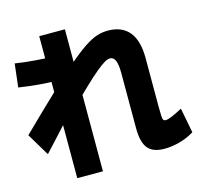

<svg xmlns="http://www.w3.org/2000/svg" viewBox="-117 -919 1117 1068"><g transform="rotate(-15 441.0 -385.0)"><path d="M586.7 -161.1V-480Q586.7 -527.8 576.7 -550.6Q566.7 -573.3 546.7 -573.3Q533.3 -573.3 515 -562.8Q496.7 -552.2 465.6 -526.7Q434.4 -501.1 385 -453.9Q335.6 -406.7 262.2 -333.3H245.6Q212.2 -295.6 169.4 -249.4Q126.7 -203.3 75.6 -147.8L-2.2 -277.8Q114.4 -392.2 197.8 -471.1Q281.1 -550 339.4 -600.6Q397.8 -651.1 438.9 -678.3Q480 -705.6 511.7 -715.6Q543.3 -725.6 574.4 -725.6Q655.6 -725.6 697.2 -675Q738.9 -624.4 738.9 -524.4V-241.1Q738.9 -207.8 740 -190Q741.1 -172.2 745 -166.7Q748.9 -161.1 757.8 -161.1Q771.1 -161.1 796.1 -171.7Q821.1 -182.2 855.6 -201.1L883.3 -57.8Q843.3 -33.3 798.3 -21.1Q753.3 -8.9 711.1 -8.9Q644.4 -8.9 615.6 -44.4Q586.7 -80 586.7 -161.1ZM198.9 23.3V-794.4H346.7V23.3ZM241.1 -530Q215.6 -530 186.1 -531.1Q156.7 -532.2 127.2 -535Q97.8 -537.8 68.3 -541.1Q38.9 -544.4 12.2 -548.9L27.8 -683.3Q54.4 -678.9 84.4 -675.6Q114.4 -672.2 143.9 -670Q173.3 -667.8 202.2 -666.1Q231.1 -664.4 257.8 -664.4Z"/></g></svg>

Font: Paperlogy 8 ExtraBold
Style: Regular
Weight: 800
Designer: redesigned by Lee Juim, glyphs from Gmarket Sans & Montserrat
Foundry: PT&
Version: Version 1.001